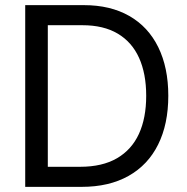

<svg xmlns="http://www.w3.org/2000/svg" viewBox="-20 -727 726 747"><path d="M127 0V-78.1H292Q377.9 -78.1 435.1 -111.3Q492.2 -144.5 520.5 -206.1Q548.8 -267.6 548.8 -354.5Q548.8 -440.4 521 -502Q493.2 -563.5 438 -596.2Q382.8 -628.9 300.8 -628.9H123V-707H306.6Q409.2 -707 482.9 -665Q556.6 -623 595.7 -543.5Q634.8 -463.9 634.8 -354.5Q634.8 -244.1 595.2 -164.6Q555.7 -85 480 -42.5Q404.3 0 297.9 0ZM166 0H78.1V-707H166Z"/></svg>

Font: Pretendard GOV Variable
Style: Regular
Weight: 400
Designer: Base glyphs from Inter by Rasmus Andersson; Hangul glyphs from Noto Sans CJK(Source Han Sans) by Jang Soo-young and Kang
Foundry: Kil Hyung-jin
Version: Version 1.307;Glyphs 3.2 (3192)